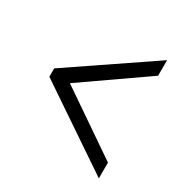

<svg xmlns="http://www.w3.org/2000/svg" viewBox="-122 -705 670 695"><g transform="rotate(30 212.5 -358.0)"><path d="M382 -111 43 -340V-375L382 -605V-540L119 -357L382 -177Z"/></g></svg>

Font: Noto Serif Tamil ExtraCondensed
Style: Regular
Weight: 400
Width: 2
Designer: Indian Type Foundry, Tom Grace, and the Monotype Design Team
Foundry: Monotype Imaging Inc.
Version: Version 2.004